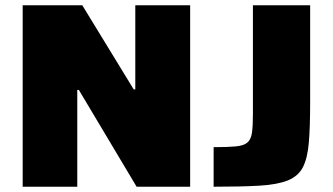

<svg xmlns="http://www.w3.org/2000/svg" viewBox="-20 -708 1261 728"><path d="M66 0V-688H292L487 -369H493V-688H701V0H498L279 -367H273V0ZM790 0V-150Q845 -150 875 -153Q905 -156 918.5 -168Q932 -180 935.5 -205.5Q939 -231 939 -276V-688H1156V-320Q1156 -227 1151 -167.5Q1146 -108 1128.5 -74Q1111 -40 1071.5 -24Q1032 -8 964 -4Q896 0 790 0Z"/></svg>

Font: Saira SemiExpanded ExtraBold
Style: Regular
Weight: 800
Width: 6
Designer: Hector Gatti with collaboration of the Omnibus-Type team
Foundry: Omnibus-Type
Version: Version 1.101